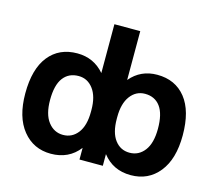

<svg xmlns="http://www.w3.org/2000/svg" viewBox="-105 -865 1144 1009"><g transform="rotate(15 467.0 -360.0)"><path d="M173.8 -260.7Q173.8 -182.6 205.6 -141.6Q237.3 -100.6 286.6 -100.6Q335.9 -100.6 366.7 -140.6Q397.5 -180.7 397.5 -255.9V-265.6Q397.5 -338.9 366.7 -379.9Q335.9 -420.9 287.1 -420.9Q233.4 -420.9 203.6 -381.3Q173.8 -341.8 173.8 -260.7ZM760.7 -260.7Q760.7 -341.8 731.4 -381.3Q702.1 -420.9 648.4 -420.9Q599.6 -420.9 568.8 -379.9Q538.1 -338.9 538.1 -265.6V-255.9Q538.1 -180.7 568.4 -140.6Q598.6 -100.6 648.4 -100.6Q698.2 -100.6 729.5 -141.6Q760.7 -182.6 760.7 -260.7ZM531.2 2H404.3V-61.5Q347.7 11.7 250 11.7Q155.3 11.7 97.2 -60.1Q39.1 -131.8 39.1 -260.7Q39.1 -393.6 95.2 -463.9Q151.4 -534.2 250 -534.2Q339.8 -534.2 397.5 -466.8V-732.4H538.1V-466.8Q594.7 -534.2 684.6 -534.2Q783.2 -534.2 839.4 -463.9Q895.5 -393.6 895.5 -260.7Q895.5 -131.8 837.9 -60.1Q780.3 11.7 684.6 11.7Q587.9 11.7 531.2 -61.5Z"/></g></svg>

Font: Nasu
Style: Bold
Weight: 700
Designer: Ryoko NISHIZUKA (kana &amp; ideographs); Paul D. Hunt (Latin, Greek &amp; Cyrillic); Wenlong ZHANG (bopomofo); Sandoll C
Version: Version 2014.1215